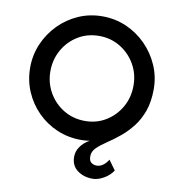

<svg xmlns="http://www.w3.org/2000/svg" viewBox="-100 -827 1055 1140"><g transform="rotate(10 427.5 -257.0)"><path d="M426 8Q349 8 282 -20.5Q215 -49 164 -100Q113 -151 84 -218.5Q55 -286 55 -364Q55 -439 84 -506.5Q113 -574 164 -626Q215 -678 282 -707.5Q349 -737 426 -737Q503 -737 570.5 -707.5Q638 -678 689.5 -626Q741 -574 770.5 -506.5Q800 -439 800 -364Q800 -288 780 -232Q760 -176 728 -135Q696 -94 660 -64Q620 -31 583 -6.5Q546 18 522 41Q498 64 498 94Q498 122 512.5 132Q527 142 544 142Q584 142 614 94L656 152Q636 183 601 203Q566 223 534 223Q480 223 442 194.5Q404 166 404 113Q404 80 424.5 51Q445 22 479 4Q453 8 426 8ZM430 -107Q500 -107 556 -141.5Q612 -176 645 -234Q678 -292 678 -364Q678 -434 644.5 -492Q611 -550 554 -584.5Q497 -619 427 -619Q356 -619 299.5 -584.5Q243 -550 210 -491.5Q177 -433 177 -363Q177 -293 210.5 -234.5Q244 -176 301.5 -141.5Q359 -107 430 -107Z"/></g></svg>

Font: Reem Kufi Medium
Style: Regular
Weight: 500
Designer: Khaled Hosny
Version: Version 1.001